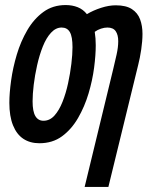

<svg xmlns="http://www.w3.org/2000/svg" viewBox="-20 -555 600 760"><path d="M315 185 428 -281Q435 -310 441.5 -339Q448 -368 448 -392Q448 -417 438 -431.5Q428 -446 405 -446Q393 -446 379.5 -441.5Q366 -437 355 -429Q357 -416 358 -403Q359 -390 359 -376Q359 -337 352.5 -287Q346 -237 330.5 -185Q315 -133 289 -88Q263 -43 225.5 -15.5Q188 12 136 12Q99 12 72.5 -5.5Q46 -23 31.5 -59Q17 -95 17 -148Q17 -186 24 -236.5Q31 -287 46.5 -339Q62 -391 88 -435.5Q114 -480 151.5 -507.5Q189 -535 240 -535Q266 -535 287.5 -526.5Q309 -518 324 -499Q349 -514 380 -524Q411 -534 438 -534Q479 -534 502 -519Q525 -504 534.5 -478.5Q544 -453 544 -421Q544 -393 539 -359Q534 -325 527 -298L409 185ZM152 -77Q177 -77 195.5 -97.5Q214 -118 227.5 -152Q241 -186 249.5 -225.5Q258 -265 262.5 -302.5Q267 -340 267 -368Q267 -410 256.5 -428Q246 -446 224 -446Q201 -446 182 -425.5Q163 -405 149.5 -371Q136 -337 127 -297Q118 -257 113.5 -219.5Q109 -182 109 -154Q109 -114 120 -95.5Q131 -77 152 -77Z"/></svg>

Font: Ubuntu Sans Mono Medium
Style: Italic
Weight: 500
Italic angle: -13.5°
Monospace: yes
Designer: Dalton Maag Ltd
Foundry: Dalton Maag Ltd
Version: Version 1.006